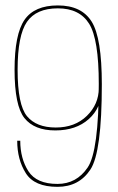

<svg xmlns="http://www.w3.org/2000/svg" viewBox="-20 -700 446 725"><path d="M197 5.5Q278.5 5.5 321.5 -60Q364.5 -125.5 364.5 -382Q364.5 -557 326.2 -618.2Q288 -679.5 198.5 -679.5Q110 -679.5 72.5 -625Q35 -570.5 35 -436.5Q35 -301 72.2 -254.2Q109.5 -207.5 189 -207.5Q267 -207.5 315 -250.2Q363 -293 363 -359L353 -367Q353 -306.5 308 -262.5Q263 -218.5 190.5 -218.5Q117.5 -218.5 82 -261.2Q46.5 -304 46.5 -436.5Q46.5 -566.5 81.8 -617.5Q117 -668.5 198.5 -668.5Q280.5 -668.5 316.8 -610Q353 -551.5 353 -383.5Q353 -129.5 311 -67.5Q269 -5.5 197 -5.5Q118 -5.5 87.2 -53.5Q56.5 -101.5 56.5 -168.5H45Q45 -97.5 77.5 -46Q110 5.5 197 5.5Z"/></svg>

Font: Anybody Thin
Style: Regular
Weight: 100
Designer: Tyler Finck
Foundry: Etcetera Type Company
Version: Version 1.114;gftools[0.9.25]